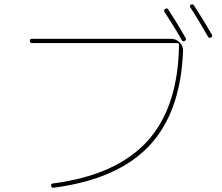

<svg xmlns="http://www.w3.org/2000/svg" viewBox="-20 -862 1040 901"><path d="M130 -660Q120 -660 120 -670Q120 -680 130 -680H783Q806 -680 823 -663Q840 -646 839 -623Q828 -334 679.5 -177Q531 -20 231 19Q222 21 220 10Q218 1 228 -1Q526 -40 671 -199Q816 -358 820 -651Q820 -660 811 -660ZM833 -674Q800 -733 752 -806Q747 -815 755 -820Q764 -826 769 -818Q812 -753 851 -684Q856 -675 847 -670Q838 -665 833 -674ZM956 -690Q906 -778 874 -826Q868 -835 876 -840Q885 -845 890 -837Q938 -763 974 -700Q979 -691 970 -686Q961 -681 956 -690Z"/></svg>

Font: Rounded Mplus 1c Thin
Style: Regular
Weight: 250
Version: Version 1.059.20150529